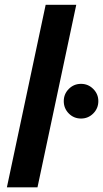

<svg xmlns="http://www.w3.org/2000/svg" viewBox="-20 -802 441 822"><path d="M306.5 -781.5 140.5 0H9.5L175.5 -781.5ZM327 -294.5Q296 -294.5 274.5 -316.2Q253 -338 253 -369Q253 -399.5 274.5 -421.2Q296 -443 327 -443Q357.5 -443 379.2 -421.2Q401 -399.5 401 -369Q401 -338 379.2 -316.2Q357.5 -294.5 327 -294.5Z"/></svg>

Font: Epilogue SemiBold
Style: Italic
Weight: 600
Italic angle: -12°
Designer: Tyler Finck
Foundry: Etcetera Type Co
Version: Version 2.111; ttfautohint (v1.8.3)